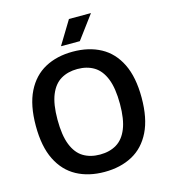

<svg xmlns="http://www.w3.org/2000/svg" viewBox="-136 -1055 1031 1171"><g transform="rotate(-15 380.0 -469.0)"><path d="M379.5 9.5Q279 9.5 204 -31Q129 -71.5 87.2 -155.5Q45.5 -239.5 45.5 -370Q45.5 -500.5 87.2 -584.5Q129 -668.5 204 -709Q279 -749.5 379.5 -749.5Q480.5 -749.5 555.5 -709Q630.5 -668.5 672 -584.2Q713.5 -500 713.5 -370Q713.5 -240 672 -155.8Q630.5 -71.5 555.2 -31Q480 9.5 379.5 9.5ZM379.5 -100Q440.5 -100 484.5 -126.5Q528.5 -153 552.2 -211.8Q576 -270.5 576 -367Q576 -466.5 552 -526.5Q528 -586.5 484 -613.2Q440 -640 379.5 -640Q319.5 -640 275.2 -613.8Q231 -587.5 207 -528.8Q183 -470 183 -373Q183 -273 207 -213Q231 -153 275 -126.5Q319 -100 379.5 -100ZM319.5 -800 409.5 -948H548.5L438.5 -800Z"/></g></svg>

Font: Encode Sans SC Condensed Thin SemiBold
Style: Regular
Weight: 600
Version: Version 3.002